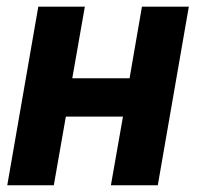

<svg xmlns="http://www.w3.org/2000/svg" viewBox="-20 -548 595 568"><path d="M446.8 0H308.1L343.8 -203.1H174.8L139.2 0H1.5L93.3 -528.3H231L193.8 -316.4H363.3L399.9 -528.3H538.6Z"/></svg>

Font: RobotoInd
Style: Bold Italic
Weight: 700
Italic angle: -12°
Designer: Google
Version: Version 2.001150; 2014